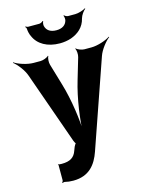

<svg xmlns="http://www.w3.org/2000/svg" viewBox="-188 -849 877 1147"><g transform="rotate(-15 250.5 -275.5)"><path d="M58 100V194C58 199 54 205 52 206L54 210C57 208 64 206 68 207C83 211 100 213 120 213C220 213 264 151 289 79L477 -462C489 -498 525 -543 548 -560L546 -563C522 -546 468 -528 430 -528H386C371 -528 344 -538 337 -547L334 -545C341 -536 343 -507 338 -492L299 -360C268 -258 249 -120 249 -40H253C253 -120 234 -258 203 -360L164 -492C159 -507 161 -536 168 -545L165 -547C158 -538 131 -528 116 -528H72C33 -528 -21 -546 -45 -563L-47 -560C-24 -543 12 -498 24 -461L181 -17C182 -13 190 3 194 3V-1C190 -1 182 14 180 18L171 41C158 80 131 98 79 98C73 98 66 97 60 97C59 97 59 95 59 94L55 96C56 97 58 99 58 100ZM255 -681C219 -681 195 -696 188 -725C186 -733 188 -749 192 -754L188 -756C185 -751 173 -745 165 -745H97C92 -745 84 -749 81 -751L79 -748C82 -746 86 -740 86 -735C87 -718 91 -701 98 -687C121 -633 178 -600 255 -600C280 -600 304 -604 325 -611C370 -627 408 -658 420 -710C425 -729 442 -752 454 -761L452 -764C439 -755 408 -745 388 -745H344C336 -745 324 -751 321 -756L317 -754C321 -749 323 -733 321 -725C314 -696 290 -681 255 -681Z"/></g></svg>

Font: Asimov
Style: Edge
Weight: 500
Designer: Google
Version: Version 2.000980: 2014